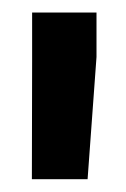

<svg xmlns="http://www.w3.org/2000/svg" viewBox="-20 -770 201 306"><path d="M133.8 -750V-679.2L119.6 -484.4H30.8L31.2 -671.9V-750Z"/></svg>

Font: Vazirmatn FD
Style: Bold
Weight: 700
Designer: Saber Rastikerdar
Foundry: Saber Rastikerdar
Version: Version 33.001